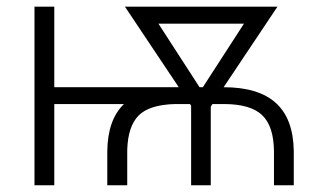

<svg xmlns="http://www.w3.org/2000/svg" viewBox="-20 -548 967 568"><path d="M641.6 -290Q744.6 -290 796.1 -243.4Q847.7 -196.8 849.1 -101.1V0H790.5V-101.1Q789.6 -174.8 755.6 -207.3Q721.7 -239.7 644.5 -240.2H608.4L603.5 -232.4V0H545.4V-235.4L542 -240.2H498Q421.9 -238.3 390.1 -206.3Q358.4 -174.3 356.4 -104.5V0H297.4V-100.1Q298.3 -193.8 346.7 -240.2H140.6V0H82V-528.3H140.6V-290H508.8L349.6 -528.3H800.8ZM570.3 -290H580.1L701.7 -478H448.7Z"/></svg>

Font: SteelSelectRoboto
Style: Regular
Weight: 300
Designer: Google
Version: Version 2.137; 2017